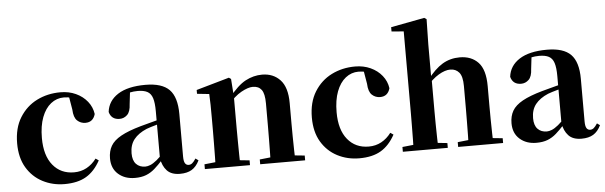

<svg xmlns="http://www.w3.org/2000/svg" viewBox="-51 -1002 3779 1200"><g transform="rotate(-5 1838.5 -402.5)"><path d="M311 17Q236 17 173.5 -15.5Q111 -48 74 -110Q37 -172 37 -262Q37 -358 78 -424Q119 -490 186 -523.5Q253 -557 334 -557Q387 -557 430.5 -537Q474 -517 502 -482Q530 -447 536 -403Q522 -353 474 -353Q444 -353 422.5 -373Q401 -393 399 -443L383 -538L455 -493Q427 -509 403 -516Q379 -523 352 -523Q307 -523 271 -494.5Q235 -466 214.5 -412Q194 -358 194 -282Q194 -172 243.5 -111.5Q293 -51 376 -51Q420 -51 455.5 -70.5Q491 -90 517 -125L536 -112Q500 -46 447 -14.5Q394 17 311 17Z M752 17Q689 17 648 -19Q607 -55 607 -118Q607 -163 626 -196Q645 -229 691 -254.5Q737 -280 815 -302Q854 -313 904.5 -326Q955 -339 995 -349V-323Q955 -313 915 -302Q875 -291 851 -282Q799 -260 771.5 -225.5Q744 -191 744 -138Q744 -93 765.5 -70.5Q787 -48 823 -48Q837 -48 854.5 -55Q872 -62 895.5 -81Q919 -100 951 -136L968 -81H930Q902 -50 877 -28Q852 -6 822.5 5.5Q793 17 752 17ZM1035 16Q981 16 953.5 -13.5Q926 -43 918 -92V-95V-387Q918 -440 908.5 -469.5Q899 -499 876.5 -511Q854 -523 816 -523Q791 -523 764.5 -517.5Q738 -512 701 -498L768 -523L759 -446Q757 -398 736.5 -378.5Q716 -359 689 -359Q637 -359 624 -408Q632 -477 694 -517Q756 -557 867 -557Q971 -557 1017 -510Q1063 -463 1063 -357V-91Q1063 -60 1071 -47.5Q1079 -35 1094 -35Q1106 -35 1116 -43Q1126 -51 1139 -71L1157 -58Q1138 -19 1109 -1.5Q1080 16 1035 16Z M1192 0V-30L1297 -41H1368L1475 -30V0ZM1260 0Q1261 -26 1261.5 -68Q1262 -110 1262.5 -156Q1263 -202 1263 -236V-316Q1263 -365 1262.5 -397Q1262 -429 1260 -465L1184 -473V-497L1391 -556L1404 -547L1412 -435V-432V-236Q1412 -202 1412.5 -156Q1413 -110 1413.5 -68Q1414 -26 1415 0ZM1539 0V-30L1642 -41H1712L1821 -30V0ZM1605 0Q1606 -26 1606.5 -67.5Q1607 -109 1607.5 -155Q1608 -201 1608 -236V-376Q1608 -437 1589.5 -461.5Q1571 -486 1535 -486Q1505 -486 1462 -462Q1419 -438 1376 -386L1372 -431H1388Q1445 -504 1495 -530.5Q1545 -557 1599 -557Q1669 -557 1712.5 -510.5Q1756 -464 1756 -365V-236Q1756 -201 1756.5 -155Q1757 -109 1758 -67.5Q1759 -26 1760 0Z M2160 17Q2085 17 2022.5 -15.5Q1960 -48 1923 -110Q1886 -172 1886 -262Q1886 -358 1927 -424Q1968 -490 2035 -523.5Q2102 -557 2183 -557Q2236 -557 2279.5 -537Q2323 -517 2351 -482Q2379 -447 2385 -403Q2371 -353 2323 -353Q2293 -353 2271.5 -373Q2250 -393 2248 -443L2232 -538L2304 -493Q2276 -509 2252 -516Q2228 -523 2201 -523Q2156 -523 2120 -494.5Q2084 -466 2063.5 -412Q2043 -358 2043 -282Q2043 -172 2092.5 -111.5Q2142 -51 2225 -51Q2269 -51 2304.5 -70.5Q2340 -90 2366 -125L2385 -112Q2349 -46 2296 -14.5Q2243 17 2160 17Z M2434 0V-30L2539 -41H2611L2716 -30V0ZM2502 0Q2503 -26 2503.5 -68Q2504 -110 2504.5 -156Q2505 -202 2505 -236V-749L2429 -755V-782L2640 -822L2654 -813L2651 -653V-451L2653 -437V-236Q2653 -202 2653.5 -156Q2654 -110 2655 -68Q2656 -26 2657 0ZM2781 0V-30L2884 -41H2954L3063 -30V0ZM2846 0Q2848 -26 2848.5 -67.5Q2849 -109 2849.5 -155Q2850 -201 2850 -236V-376Q2850 -437 2829 -461.5Q2808 -486 2774 -486Q2741 -486 2700.5 -462Q2660 -438 2617 -387L2585 -432H2631Q2682 -499 2730.5 -528Q2779 -557 2839 -557Q2912 -557 2955 -511.5Q2998 -466 2998 -363V-236Q2998 -201 2998.5 -155Q2999 -109 3000 -67.5Q3001 -26 3002 0Z M3271 17Q3208 17 3167 -19Q3126 -55 3126 -118Q3126 -163 3145 -196Q3164 -229 3210 -254.5Q3256 -280 3334 -302Q3373 -313 3423.5 -326Q3474 -339 3514 -349V-323Q3474 -313 3434 -302Q3394 -291 3370 -282Q3318 -260 3290.5 -225.5Q3263 -191 3263 -138Q3263 -93 3284.5 -70.5Q3306 -48 3342 -48Q3356 -48 3373.5 -55Q3391 -62 3414.5 -81Q3438 -100 3470 -136L3487 -81H3449Q3421 -50 3396 -28Q3371 -6 3341.5 5.5Q3312 17 3271 17ZM3554 16Q3500 16 3472.5 -13.5Q3445 -43 3437 -92V-95V-387Q3437 -440 3427.5 -469.5Q3418 -499 3395.5 -511Q3373 -523 3335 -523Q3310 -523 3283.5 -517.5Q3257 -512 3220 -498L3287 -523L3278 -446Q3276 -398 3255.5 -378.5Q3235 -359 3208 -359Q3156 -359 3143 -408Q3151 -477 3213 -517Q3275 -557 3386 -557Q3490 -557 3536 -510Q3582 -463 3582 -357V-91Q3582 -60 3590 -47.5Q3598 -35 3613 -35Q3625 -35 3635 -43Q3645 -51 3658 -71L3676 -58Q3657 -19 3628 -1.5Q3599 16 3554 16Z"/></g></svg>

Font: Noto Serif JP ExtraLight ExtraBold
Style: Regular
Weight: 800
Version: Version 2.003-H1;hotconv 1.1.1;makeotfexe 2.6.0